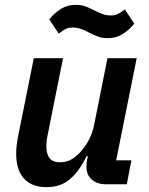

<svg xmlns="http://www.w3.org/2000/svg" viewBox="-20 -763 616 795"><path d="M241 -522 178 -208Q172 -179 172 -155Q172 -125 185.5 -108Q199 -91 229 -91Q255 -91 276.5 -103.5Q298 -116 316 -137Q358 -185 370 -247L425 -522H546L461 -99H524L505 0H419Q383 0 360.5 -19Q338 -38 338 -73Q338 -81 339 -89Q340 -97 341 -103L344 -116H338Q309 -55 270 -21.5Q231 12 173 12Q111 12 79 -24Q47 -60 47 -126Q47 -144 49 -161.5Q51 -179 55 -199L120 -522ZM426 -605Q403 -605 386 -611.5Q369 -618 351 -627Q331 -638 314.5 -643.5Q298 -649 281 -649Q264 -649 252 -643Q240 -637 223 -624L184 -683Q205 -709 232 -726Q259 -743 294 -743Q317 -743 334 -736.5Q351 -730 369 -721Q389 -710 405.5 -704.5Q422 -699 439 -699Q456 -699 468 -705Q480 -711 497 -724L536 -665Q515 -639 488 -622Q461 -605 426 -605Z"/></svg>

Font: IBM Plex Sans SmBld
Style: Italic
Weight: 600
Italic angle: -11°
Designer: Mike Abbink, Paul van der Laan, Pieter van Rosmalen
Foundry: Bold Monday
Version: Version 3.005